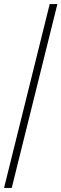

<svg xmlns="http://www.w3.org/2000/svg" viewBox="-34 -770 304 950"><path d="M212 -750H250L24 160H-14Z"/></svg>

Font: Srisakdi
Style: Regular
Weight: 400
Designer: Cadson Demak Co.,Ltd.
Foundry: Cadson Demak Co.,Ltd.
Version: Version 1.000